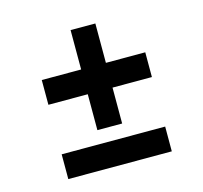

<svg xmlns="http://www.w3.org/2000/svg" viewBox="-86 -654 793 749"><g transform="rotate(-15 310.0 -279.5)"><path d="M101 -300H260V-155H360V-300H519V-400H360V-559H260V-400H101ZM101 0H519V-100H101Z"/></g></svg>

Font: Space Text SemiBold
Style: Regular
Weight: 600
Designer: Florian Karsten (Space Text), Colophon Foundry (Space Mono)
Foundry: Florian Karsten
Version: Version 1.003;PS 001.003;hotconv 1.0.88;makeotf.lib2.5.64775